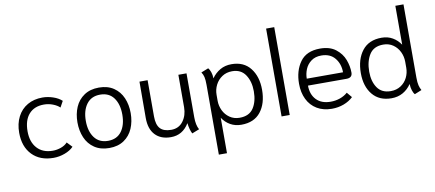

<svg xmlns="http://www.w3.org/2000/svg" viewBox="-80 -1047 3581 1580"><g transform="rotate(-10 1710.5 -257.0)"><path d="M50 -242Q50 -318 79.5 -375.5Q109 -433 163 -464Q217 -495 288 -495Q332 -495 376.5 -480Q421 -465 449 -439L421 -388Q401 -408 365 -422Q329 -436 290 -436Q210 -436 165 -385.5Q120 -335 120 -242Q120 -153 167 -101Q214 -49 298 -49Q332 -49 366 -61Q400 -73 421 -96L462 -53Q434 -24 387.5 -7Q341 10 294 10Q181 10 115.5 -58Q50 -126 50 -242Z M537 -243Q537 -313 561.5 -370Q586 -427 636.5 -461Q687 -495 760 -495Q833 -495 883 -461Q933 -427 957.5 -370Q982 -313 982 -243Q982 -173 957.5 -115.5Q933 -58 883 -24Q833 10 760 10Q687 10 636.5 -24Q586 -58 561.5 -115.5Q537 -173 537 -243ZM912 -243Q912 -330 873 -383Q834 -436 760 -436Q686 -436 646.5 -383Q607 -330 607 -243Q607 -156 646.5 -103Q686 -50 760 -50Q834 -50 873 -103Q912 -156 912 -243Z M1097 -181 1098 -485H1166V-182Q1166 -113 1195 -81Q1224 -49 1287 -49Q1351 -49 1387 -97.5Q1423 -146 1423 -214V-485H1491V-118Q1491 -52 1513 -14L1452 10Q1434 -24 1427 -80Q1373 10 1275 10Q1191 10 1144 -39.5Q1097 -89 1097 -181Z M1637 -362Q1637 -406 1631.5 -429Q1626 -452 1613 -471L1674 -495Q1685 -483 1693.5 -459Q1702 -435 1702 -406Q1731 -447 1772.5 -471Q1814 -495 1868 -495Q1970 -495 2025 -425Q2080 -355 2080 -244Q2080 -130 2025 -60Q1970 10 1863 10Q1812 10 1771.5 -13Q1731 -36 1705 -76V220H1637ZM2011 -244Q2011 -326 1974 -381.5Q1937 -437 1863 -437Q1815 -437 1779 -413Q1743 -389 1723.5 -350.5Q1704 -312 1704 -268V-218Q1704 -176 1722.5 -137Q1741 -98 1776.5 -73.5Q1812 -49 1859 -49Q1939 -49 1975 -103.5Q2011 -158 2011 -244Z M2200 -734H2268V0H2200Z M2388 -239Q2388 -348 2441 -421.5Q2494 -495 2608 -495Q2689 -495 2738.5 -456.5Q2788 -418 2808.5 -363.5Q2829 -309 2829 -256Q2829 -212 2780 -212H2458Q2458 -138 2500.5 -93.5Q2543 -49 2620 -49Q2661 -49 2698 -62Q2735 -75 2762 -99L2798 -56Q2766 -25 2719.5 -7.5Q2673 10 2620 10Q2548 10 2495.5 -21.5Q2443 -53 2415.5 -109.5Q2388 -166 2388 -239ZM2761 -270Q2761 -340 2721.5 -388.5Q2682 -437 2608 -437Q2557 -437 2523 -411.5Q2489 -386 2473.5 -348Q2458 -310 2458 -270Z M3284 -80Q3256 -38 3214 -14Q3172 10 3118 10Q3016 10 2960 -58Q2904 -126 2904 -237Q2904 -352 2959.5 -423.5Q3015 -495 3122 -495Q3174 -495 3214 -471.5Q3254 -448 3280 -409V-734H3348V-123Q3348 -81 3354 -57Q3360 -33 3371 -14L3312 10Q3301 -1 3293 -25.5Q3285 -50 3284 -80ZM3280 -217V-267Q3280 -310 3261.5 -349Q3243 -388 3208 -412.5Q3173 -437 3126 -437Q3046 -437 3010 -380Q2974 -323 2974 -237Q2974 -155 3010.5 -102Q3047 -49 3122 -49Q3170 -49 3206 -72.5Q3242 -96 3261 -134.5Q3280 -173 3280 -217Z"/></g></svg>

Font: Niramit Light
Style: Regular
Weight: 300
Designer: Katatrad Aksorn Co.,Ltd.
Foundry: Cadson Demak Co.,Ltd.
Version: Version 1.000; ttfautohint (v1.6)